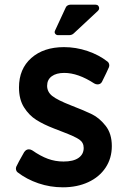

<svg xmlns="http://www.w3.org/2000/svg" viewBox="-20 -786 540 819"><path d="M55 -51Q50 -55 48.5 -61.5Q47 -68 49 -74Q56 -90 83 -137Q91 -149 103 -149Q110 -149 117 -145Q153 -120 184.5 -108.5Q216 -97 251 -97Q293 -97 315 -112.5Q337 -128 337 -155Q337 -178 318 -191Q299 -204 246 -224L210 -238Q166 -255 135 -274.5Q104 -294 82.5 -328Q61 -362 61 -413Q61 -492 113.5 -538.5Q166 -585 253 -585Q304 -585 353 -568.5Q402 -552 439 -523Q444 -519 445.5 -512.5Q447 -506 445 -500Q436 -479 415 -437Q409 -426 396 -426Q389 -426 382 -430Q313 -475 254 -475Q220 -475 200.5 -460.5Q181 -446 181 -420Q181 -394 203 -376.5Q225 -359 284 -336Q341 -314 372.5 -298.5Q404 -283 430.5 -249.5Q457 -216 457 -163Q457 -111 430.5 -71Q404 -31 356.5 -9Q309 13 248 13Q194 13 144 -4Q94 -21 55 -51ZM215 -656 260 -753Q262 -759 268 -762.5Q274 -766 280 -766H388Q395 -766 399 -761.5Q403 -757 403 -751Q403 -745 398 -740L295 -644Q287 -636 274 -636H228Q220 -636 215.5 -642Q211 -648 215 -656Z"/></svg>

Font: Miriam Libre
Style: Bold
Weight: 700
Designer: Michal Sahar
Foundry: Hagilda
Version: Version 1.001